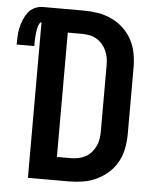

<svg xmlns="http://www.w3.org/2000/svg" viewBox="-102 -779 654 823"><g transform="rotate(5 225.5 -367.5)"><path d="M49 0H225Q256 0 286.5 -5Q317 -10 345 -23.5Q373 -37 396 -58Q419 -79 433.5 -106.5Q448 -134 453.5 -164.5Q459 -195 459 -226V-510Q459 -540 453.5 -570.5Q448 -601 433.5 -628.5Q419 -656 396 -677.5Q373 -699 345 -712Q317 -725 286.5 -730Q256 -735 225 -735H49Q31 -735 14 -727Q-3 -719 -14 -704.5Q-25 -690 -32 -673Q-39 -656 -43 -638Q-47 -620 -48 -601.5Q-49 -583 -49 -565H27Q27 -571 27 -576.5Q27 -582 27 -587.5Q27 -593 27.5 -598.5Q28 -604 28.5 -609.5Q29 -615 29.5 -620.5Q30 -626 31 -631.5Q32 -637 33 -642.5Q34 -648 36 -653.5Q38 -659 41 -664Q44 -669 49 -669ZM165 -100V-635H225Q242 -635 258 -632Q274 -629 288 -621Q302 -613 313 -600.5Q324 -588 331 -573Q338 -558 340.5 -542Q343 -526 343 -510V-226Q343 -209 340.5 -193Q338 -177 331 -162Q324 -147 313 -134.5Q302 -122 288 -114.5Q274 -107 258 -103.5Q242 -100 225 -100Z"/></g></svg>

Font: Iosevka SS09
Style: Bold
Weight: 700
Monospace: yes
Designer: Belleve Invis
Foundry: Belleve Invis
Version: Version 5.2.1; ttfautohint (v1.8.3)